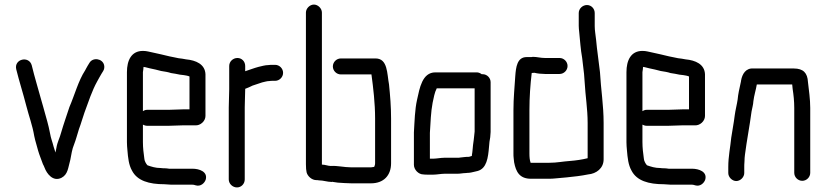

<svg xmlns="http://www.w3.org/2000/svg" viewBox="-20 -765 3618 841"><path d="M51 -462C64 -409 81 -357 95 -302C107 -255 122 -217 130 -169C135 -144 142 -126 147 -105C152 -87 163 -61 168 -46C171 -41 173 -36 175 -31C185 -4 212 32 249 14C278 -1 278 -30 288 -65C292 -86 296 -113 304 -131C313 -154 318 -175 326 -200C335 -223 342 -250 350 -272C367 -318 383 -368 406 -409C414 -422 415 -427 424 -441L432 -454C437 -462 438 -471 436 -480C429 -509 387 -515 372 -490L364 -477C359 -469 356 -462 353 -457C323 -411 307 -349 284 -296C273 -262 258 -220 248 -185C242 -161 231 -143 227 -117L223 -97C220 -106 217 -115 215 -122C210 -143 203 -158 199 -182C192 -219 183 -247 174 -280C170 -296 169 -297 163 -319C148 -374 132 -425 119 -479C107 -522 41 -507 51 -462Z M719 -284H625C618 -284 612 -282 606 -278V-449C606 -452 607 -457 608 -463C608 -466 608 -469 609 -472C612 -471 614 -471 615 -471L635 -466C651 -463 671 -458 686 -454C700 -452 718 -449 729 -445C743 -443 754 -441 768 -438L785 -436C792 -435 804 -433 810 -430V-286H781C768 -286 734 -284 719 -284ZM781 -216H835C857 -214 880 -234 880 -257V-440C878 -484 838 -501 795 -505L778 -508L762 -510C749 -512 737 -516 723 -518C699 -524 672 -530 649 -535C633 -538 623 -542 606 -542C555 -542 536 -500 536 -449V-142C536 -130 537 -119 538 -108C541 -72 544 -43 558 -18C581 27 633 42 700 42C710 42 720 44 731 44H823C830 44 833 46 838 47C859 53 876 37 881 22C891 -13 853 -26 823 -26H721C714 -27 707 -28 700 -28C695 -28 690 -28 684 -29C661 -29 643 -35 626 -41C620 -47 612 -61 612 -72C609 -95 606 -116 606 -143V-219C612 -216 618 -214 625 -214H719C734 -214 768 -216 781 -216Z M984 -476V-374C984 -350 982 -319 982 -294V21C982 40 999 56 1018 56C1037 56 1052 40 1052 21V-295C1052 -320 1054 -351 1054 -374V-376C1066 -380 1073 -384 1086 -390L1128 -404C1138 -406 1149 -410 1160 -410C1165 -411 1170 -411 1175 -411H1185C1204 -411 1220 -427 1220 -446C1220 -465 1204 -481 1185 -481H1175C1168 -481 1162 -481 1156 -480C1141 -480 1126 -475 1112 -472C1093 -467 1073 -459 1054 -453V-476C1054 -496 1039 -511 1020 -511C1001 -511 984 -496 984 -476Z M1473 -439H1607C1615 -380 1623 -313 1623 -246V-50C1623 -43 1621 -39 1619 -34C1615 -34 1609 -32 1605 -32H1519C1487 -32 1458 -40 1429 -38C1417 -38 1404 -44 1390 -44V-710C1390 -728 1373 -745 1355 -745C1337 -745 1320 -728 1320 -710V-46C1320 -30 1321 -18 1323 -10C1327 6 1345 24 1366 24C1369 24 1372 24 1377 25C1396 25 1414 32 1433 32C1436 31 1438 31 1439 32L1460 35C1477 36 1500 38 1519 38H1605C1660 38 1693 4 1693 -50V-245C1693 -298 1689 -346 1684 -395C1675 -442 1679 -509 1625 -509H1473C1454 -509 1438 -493 1438 -474C1438 -455 1454 -439 1473 -439ZM1607 -439Z M1834 -1C1839 0 1846 0 1855 0H1878C1893 0 1913 -4 1928 -4H1985C1996 -4 2009 -7 2021 -7C2026 -8 2030 -8 2034 -8C2046 -9 2061 -14 2072 -16C2112 -27 2118 -74 2122 -122L2124 -144C2127 -161 2128 -165 2129 -187V-405C2129 -424 2113 -440 2094 -440H2090C2083 -445 2076 -448 2068 -448H1887C1829 -448 1818 -378 1807 -329C1797 -285 1796 -235 1793 -185V-43C1793 -22 1813 -1 1834 -1ZM2032 -78C2027 -78 2021 -78 2014 -77L1996 -75C1992 -74 1988 -74 1985 -74H1926C1911 -74 1892 -70 1878 -70H1863V-183C1866 -228 1867 -274 1875 -315C1880 -337 1883 -359 1893 -378H2059V-189C2058 -171 2056 -168 2055 -152L2052 -130C2050 -113 2050 -102 2047 -86V-82C2042 -81 2037 -78 2032 -78Z M2431 -511H2367C2347 -511 2333 -516 2314 -516C2311 -515 2307 -515 2302 -515H2287C2245 -515 2240 -471 2237 -432C2234 -381 2229 -338 2229 -282V-93C2229 -86 2229 -79 2230 -72L2232 -54C2240 -12 2256 18 2306 18H2386C2405 18 2424 15 2440 14L2462 12C2493 9 2527 5 2556 -1C2592 -4 2624 -28 2624 -67V-226C2624 -304 2612 -375 2608 -449C2603 -496 2595 -544 2591 -591C2589 -612 2585 -630 2585 -651V-708C2585 -727 2570 -743 2551 -743C2532 -743 2515 -727 2515 -708V-652C2515 -643 2516 -634 2517 -625C2521 -586 2523 -550 2530 -511L2534 -477C2537 -454 2540 -429 2541 -404C2544 -347 2554 -288 2554 -226V-72C2530 -66 2503 -62 2477 -60C2446 -58 2420 -52 2386 -52H2304V-53C2300 -64 2299 -78 2299 -93V-282C2299 -340 2303 -394 2309 -445C2312 -446 2316 -446 2319 -446H2322C2333 -443 2352 -441 2367 -441H2431C2450 -441 2466 -457 2466 -476C2466 -495 2450 -511 2431 -511Z M2907 -284H2813C2806 -284 2800 -282 2794 -278V-449C2794 -452 2795 -457 2796 -463C2796 -466 2796 -469 2797 -472C2800 -471 2802 -471 2803 -471L2823 -466C2839 -463 2859 -458 2874 -454C2888 -452 2906 -449 2917 -445C2931 -443 2942 -441 2956 -438L2973 -436C2980 -435 2992 -433 2998 -430V-286H2969C2956 -286 2922 -284 2907 -284ZM2969 -216H3023C3045 -214 3068 -234 3068 -257V-440C3066 -484 3026 -501 2983 -505L2966 -508L2950 -510C2937 -512 2925 -516 2911 -518C2887 -524 2860 -530 2837 -535C2821 -538 2811 -542 2794 -542C2743 -542 2724 -500 2724 -449V-142C2724 -130 2725 -119 2726 -108C2729 -72 2732 -43 2746 -18C2769 27 2821 42 2888 42C2898 42 2908 44 2919 44H3011C3018 44 3021 46 3026 47C3047 53 3064 37 3069 22C3079 -13 3041 -26 3011 -26H2909C2902 -27 2895 -28 2888 -28C2883 -28 2878 -28 2872 -29C2849 -29 2831 -35 2814 -41C2808 -47 2800 -61 2800 -72C2797 -95 2794 -116 2794 -143V-219C2800 -216 2806 -214 2813 -214H2907C2922 -214 2956 -216 2969 -216Z M3240 -7V-34C3240 -39 3240 -47 3241 -58C3241 -69 3242 -78 3243 -87C3251 -150 3264 -215 3272 -277C3275 -294 3279 -305 3280 -322C3283 -347 3291 -371 3295 -395H3450L3452 -375C3456 -349 3459 -322 3459 -292V-8C3459 11 3475 27 3494 27C3513 27 3529 11 3529 -8V-292C3529 -331 3523 -371 3519 -406C3517 -445 3499 -465 3457 -465H3281C3247 -468 3231 -441 3226 -412C3226 -409 3225 -406 3224 -401C3219 -378 3213 -353 3211 -329C3208 -308 3201 -282 3198 -258C3194 -225 3188 -196 3183 -162C3179 -120 3170 -80 3170 -34V-7C3170 11 3187 28 3205 28C3223 28 3240 11 3240 -7Z"/></svg>

Font: Electronic
Style: Bd
Weight: 700
Version: Version 1.011